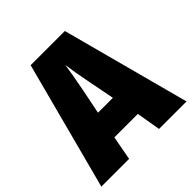

<svg xmlns="http://www.w3.org/2000/svg" viewBox="-188 -864 1012 1012"><g transform="rotate(-45 317.5 -358.0)"><path d="M407 -135H232L207 0H0L189 -716H444L635 0H430ZM347 -426Q326 -533 319 -588Q313 -540 291 -427L263 -288H374Z"/></g></svg>

Font: Noto Sans Display Black Narrow
Style: Regular
Weight: 900
Width: 4
Designer: Monotype Design team
Foundry: Monotype Imaging Inc.
Version: Version 1.000